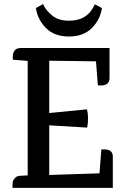

<svg xmlns="http://www.w3.org/2000/svg" viewBox="-20 -916 605 936"><path d="M41 0V-12Q41 -34 47 -41Q53 -48 57 -52Q66 -59 80 -59L115 -61V-619L43 -625Q37 -682 82 -682H514V-535Q514 -494 457 -500L448 -617L220 -620V-365L404 -383Q414 -343 405 -294L220 -305V-63L465 -71L474 -187Q530 -193 530 -153V0ZM317 -815Q408 -815 442 -895L477 -877Q469 -821 428 -779.5Q387 -738 316 -738Q245 -738 204 -779.5Q163 -821 155 -877L190 -896Q203 -866 234 -840.5Q265 -815 317 -815Z"/></svg>

Font: Karma SemiBold
Style: Regular
Weight: 600
Designer: Joana Correia
Foundry: Indian Type Foundry
Version: Version 1.202;PS 1.0;hotconv 1.0.78;makeotf.lib2.5.61930; tt